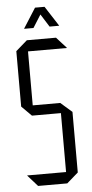

<svg xmlns="http://www.w3.org/2000/svg" viewBox="-58 -891 441 925"><g transform="rotate(-5 162.0 -428.5)"><path d="M96 -650V-704H236L284 -651V-650ZM88 0 40 -54V-55H228V0ZM88 -340 40 -388V-389H228V-340ZM40 -389V-656L95 -704H96V-389ZM228 0V-389H229L284 -341V-48L229 0ZM210 -760 152 -852 194 -857 256 -761V-760ZM87 -760V-761L148 -857H193L132 -760Z"/></g></svg>

Font: Foldit Light
Style: Regular
Weight: 300
Version: Version 1.003